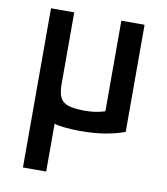

<svg xmlns="http://www.w3.org/2000/svg" viewBox="-83 -590 766 879"><g transform="rotate(10 300.0 -150.0)"><path d="M83 220V-178L191 -128V220ZM311 10Q224 10 174 -7Q124 -24 103.5 -65.5Q83 -107 83 -180V-520H191V-186Q191 -147 201.5 -125Q212 -103 239.5 -94Q267 -85 316 -85Q342 -85 363 -88Q384 -91 407.5 -98Q431 -105 464 -118L410 -50V-520H518V-22Q474 -6 424 2Q374 10 311 10Z"/></g></svg>

Font: M PLUS Code Latin Expanded Medium
Style: Regular
Weight: 500
Width: 7
Designer: Coji Morishita
Foundry: UNDERFOREST DESIGN
Version: Version 1.002; ttfautohint (v1.8.3)